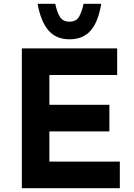

<svg xmlns="http://www.w3.org/2000/svg" viewBox="-20 -991 706 1011"><path d="M95 -736H597V-596H240V-439H556V-299H240V-140H611V0H95ZM346 -784Q276 -784 235.5 -830.5Q195 -877 178 -971H271Q280 -928 295.5 -902.5Q311 -877 346 -877Q381 -877 396 -902.5Q411 -928 420 -971H513Q497 -874 456.5 -829Q416 -784 346 -784Z"/></svg>

Font: Reem Kufi Fun
Style: Regular
Weight: 400
Designer: Khaled Hosny
Version: Version 1.005